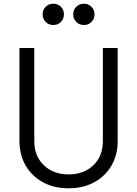

<svg xmlns="http://www.w3.org/2000/svg" viewBox="-20 -1004 740 1036"><path d="M350 12Q430 12 489.5 -21Q549 -54 582 -111.5Q615 -169 615 -243V-745H535V-243Q535 -162 484 -112.5Q433 -63 350 -63Q268 -63 216.5 -112.5Q165 -162 165 -243V-745H85V-243Q85 -169 118 -111.5Q151 -54 211 -21Q271 12 350 12ZM268 -869Q292 -869 308.5 -885.5Q325 -902 325 -927Q325 -951 308.5 -967.5Q292 -984 268 -984Q243 -984 226.5 -967.5Q210 -951 210 -927Q210 -902 226.5 -885.5Q243 -869 268 -869ZM433 -869Q457 -869 473.5 -885.5Q490 -902 490 -927Q490 -951 473.5 -967.5Q457 -984 433 -984Q408 -984 391.5 -967.5Q375 -951 375 -927Q375 -902 391.5 -885.5Q408 -869 433 -869Z"/></svg>

Font: Plus Jakarta Sans
Style: Regular
Weight: 400
Designer: Gumpita Rahayu
Foundry: Tokotype
Version: Version 2.004; ttfautohint (v1.8.3)